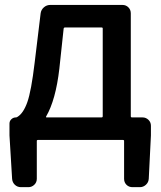

<svg xmlns="http://www.w3.org/2000/svg" viewBox="-20 -568 656 782"><path d="M244.1 -456.1Q240.2 -456.1 239.3 -452.1L221.7 -288.1Q207 -161.1 168 -93.8Q166 -89.8 169.9 -89.8H393.6Q398.4 -89.8 398.4 -94.7V-452.1Q398.4 -456.1 393.6 -456.1ZM512.7 -94.7Q512.7 -89.8 517.6 -89.8H560.5Q574.2 -89.8 584.5 -80.1Q594.7 -70.3 594.7 -55.7V-16.6L585.9 160.2Q585 174.8 574.2 184.6Q563.5 194.3 549.8 194.3H519.5Q504.9 194.3 495.1 184.6Q485.4 174.8 485.4 160.2V5.9Q485.4 2 480.5 2H134.8Q129.9 2 129.9 5.9V160.2Q129.9 174.8 119.6 184.6Q109.4 194.3 95.7 194.3H65.4Q50.8 194.3 40.5 184.6Q30.3 174.8 29.3 160.2L18.6 -16.6V-64.5Q18.6 -75.2 26.4 -82.5Q34.2 -89.8 44.9 -89.8Q47.9 -89.8 50.8 -91.8Q75.2 -106.4 91.3 -151.9Q107.4 -197.3 121.1 -312.5L145.5 -513.7Q147.5 -528.3 158.7 -538.1Q169.9 -547.9 184.6 -547.9H478.5Q493.2 -547.9 502.9 -538.1Q512.7 -528.3 512.7 -513.7Z"/></svg>

Font: Gen Jyuu GothicL Medium
Style: Regular
Weight: 500
Designer: [Source Han Sans]
Ryoko NISHIZUKA  (kana & ideographs); Paul D. Hunt (Latin, Greek & Cyrillic); Wenlong ZHANG  (bopomofo
Version: Version 1.002.20150607